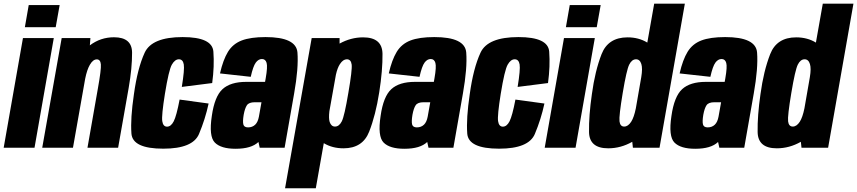

<svg xmlns="http://www.w3.org/2000/svg" viewBox="-44 -805 4670 1046"><path d="M-24 0 81 -597.5H249L144 0ZM112.5 -777.5H281L259.5 -657H91.5Z M186 0 292 -597.5H448.5L445.5 -558Q504 -602 577 -602Q675 -602 675.5 -518.2Q676 -434.5 657 -326L599.5 0H432.5L489 -321.5Q508 -427 505.5 -454.2Q503 -481.5 483.5 -481.5Q462.5 -481.5 445.5 -452Q430 -425.5 420 -376L353.5 0Z M845.5 5Q678 5 672 -77.5Q666 -160 685.5 -291Q705 -433 744.2 -518Q783.5 -603 951 -603Q1112.5 -603 1118.5 -523.8Q1124.5 -444.5 1112 -352.5L946.5 -331.5Q962 -426.5 957.2 -454.2Q952.5 -482 930.5 -482Q909 -482 892.2 -452.8Q875.5 -423.5 854.5 -294Q835.5 -175 840 -145Q844.5 -115 866 -115Q887.5 -115 902.5 -144.2Q917.5 -173.5 934.5 -262.5L1092.5 -241Q1074 -155.5 1040.2 -75.2Q1006.5 5 845.5 5Z M1371 0 1364 -31.5Q1325.5 5.5 1239.5 5.5Q1160 5.5 1126.5 -28.2Q1093 -62 1110 -173.5Q1125 -279.5 1168.2 -319.2Q1211.5 -359 1297.5 -359H1400L1403.5 -378.5Q1414.5 -441 1408.5 -462.2Q1402.5 -483.5 1383 -483.5Q1364 -483.5 1349.5 -464Q1335 -444.5 1322 -386.5L1154.5 -405Q1171.5 -479.5 1198 -522.8Q1224.5 -566 1272.8 -584.5Q1321 -603 1402.5 -603Q1570 -603 1576.5 -518.8Q1583 -434.5 1558.5 -296L1506.5 0ZM1366.5 -169.5 1380.5 -248H1344Q1312 -248 1301 -231.5Q1290 -215 1283.5 -179.5Q1277.5 -143 1281.8 -127Q1286 -111 1307.5 -111Q1331 -111 1346.5 -126Q1361 -140 1366.5 -169.5Z M1509 220.5 1654 -597.5H1806V-567.5Q1867.5 -601.5 1934 -601.5Q2038.5 -601.5 2039.8 -512Q2041 -422.5 2022 -302Q2002.5 -177.5 1967 -87.2Q1931.5 3 1827.5 3Q1766.5 3 1720 -25L1676.5 220.5ZM1750.5 -199Q1746 -160 1752 -140.5Q1760.5 -115.5 1781 -115.5Q1803.5 -115.5 1818 -143.8Q1832.5 -172 1854 -300.5Q1875.5 -425 1871.8 -453.5Q1868 -482 1845.5 -482Q1825 -482 1808 -456Q1794.5 -436 1786 -398Z M2290.5 0 2283.5 -31.5Q2245 5.5 2159 5.5Q2079.5 5.5 2046 -28.2Q2012.5 -62 2029.5 -173.5Q2044.5 -279.5 2087.8 -319.2Q2131 -359 2217 -359H2319.5L2323 -378.5Q2334 -441 2328 -462.2Q2322 -483.5 2302.5 -483.5Q2283.5 -483.5 2269 -464Q2254.5 -444.5 2241.5 -386.5L2074 -405Q2091 -479.5 2117.5 -522.8Q2144 -566 2192.2 -584.5Q2240.5 -603 2322 -603Q2489.5 -603 2496 -518.8Q2502.5 -434.5 2478 -296L2426 0ZM2286 -169.5 2300 -248H2263.5Q2231.5 -248 2220.5 -231.5Q2209.5 -215 2203 -179.5Q2197 -143 2201.2 -127Q2205.5 -111 2227 -111Q2250.5 -111 2266 -126Q2280.5 -140 2286 -169.5Z M2675 5Q2507.5 5 2501.5 -77.5Q2495.5 -160 2515 -291Q2534.5 -433 2573.8 -518Q2613 -603 2780.5 -603Q2942 -603 2948 -523.8Q2954 -444.5 2941.5 -352.5L2776 -331.5Q2791.5 -426.5 2786.8 -454.2Q2782 -482 2760 -482Q2738.5 -482 2721.8 -452.8Q2705 -423.5 2684 -294Q2665 -175 2669.5 -145Q2674 -115 2695.5 -115Q2717 -115 2732 -144.2Q2747 -173.5 2764 -262.5L2922 -241Q2903.5 -155.5 2869.8 -75.2Q2836 5 2675 5Z M2923.5 0 3028.5 -597.5H3196.5L3091.5 0ZM3060 -777.5H3228.5L3207 -657H3039Z M3404 0 3400.5 -32.5Q3338 3 3269.5 3Q3166.5 3 3165 -85.8Q3163.5 -174.5 3180.5 -292Q3197.5 -418 3233.2 -509.8Q3269 -601.5 3375 -601.5Q3436 -601.5 3482.5 -573L3520 -785H3687L3549 0ZM3420 -215 3449.5 -384.5Q3457.5 -432.5 3450 -456Q3442 -482 3421 -482Q3398.5 -482 3384 -453.2Q3369.5 -424.5 3348.5 -298.5Q3327.5 -172.5 3331 -144Q3334.5 -115.5 3356.5 -115.5Q3377.5 -115.5 3394.5 -141.5Q3410 -165.5 3420 -215Z M3875 0 3868 -31.5Q3829.5 5.5 3743.5 5.5Q3664 5.5 3630.5 -28.2Q3597 -62 3614 -173.5Q3629 -279.5 3672.2 -319.2Q3715.5 -359 3801.5 -359H3904L3907.5 -378.5Q3918.5 -441 3912.5 -462.2Q3906.5 -483.5 3887 -483.5Q3868 -483.5 3853.5 -464Q3839 -444.5 3826 -386.5L3658.5 -405Q3675.5 -479.5 3702 -522.8Q3728.5 -566 3776.8 -584.5Q3825 -603 3906.5 -603Q4074 -603 4080.5 -518.8Q4087 -434.5 4062.5 -296L4010.5 0ZM3870.5 -169.5 3884.5 -248H3848Q3816 -248 3805 -231.5Q3794 -215 3787.5 -179.5Q3781.5 -143 3785.8 -127Q3790 -111 3811.5 -111Q3835 -111 3850.5 -126Q3865 -140 3870.5 -169.5Z M4322.5 0 4319 -32.5Q4256.5 3 4188 3Q4085 3 4083.5 -85.8Q4082 -174.5 4099 -292Q4116 -418 4151.8 -509.8Q4187.5 -601.5 4293.5 -601.5Q4354.5 -601.5 4401 -573L4438.5 -785H4605.5L4467.5 0ZM4338.5 -215 4368 -384.5Q4376 -432.5 4368.5 -456Q4360.5 -482 4339.5 -482Q4317 -482 4302.5 -453.2Q4288 -424.5 4267 -298.5Q4246 -172.5 4249.5 -144Q4253 -115.5 4275 -115.5Q4296 -115.5 4313 -141.5Q4328.5 -165.5 4338.5 -215Z"/></svg>

Font: Anybody Condensed ExtraBold
Style: Italic
Weight: 800
Width: 3
Italic angle: -10°
Designer: Tyler Finck
Foundry: Etcetera Type Company
Version: Version 1.010; ttfautohint (v1.8.3) -l 8 -r 50 -G 200 -x 14 